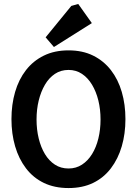

<svg xmlns="http://www.w3.org/2000/svg" viewBox="-20 -948 693 972"><path d="M327 4Q256 4 202 -22Q148 -48 111.5 -96Q75 -144 56.5 -207.5Q38 -271 38 -345Q38 -419 56.5 -482.5Q75 -546 111.5 -593Q148 -640 202 -666.5Q256 -693 327 -693Q398 -693 451.5 -666.5Q505 -640 541.5 -593Q578 -546 596.5 -482.5Q615 -419 615 -345Q615 -271 596.5 -207.5Q578 -144 541.5 -96Q505 -48 451.5 -22Q398 4 327 4ZM327 -95Q365 -95 395 -114.5Q425 -134 446 -168Q467 -202 478 -247Q489 -292 489 -343Q489 -394 478 -439Q467 -484 446 -519Q425 -554 395 -574Q365 -594 327 -594Q288 -594 258 -574Q228 -554 207.5 -519Q187 -484 176 -439Q165 -394 165 -343Q165 -292 176 -247Q187 -202 207.5 -168Q228 -134 258 -114.5Q288 -95 327 -95ZM253 -710 211 -759 341 -918 376 -928 445 -831Z"/></svg>

Font: Kreon SemiBold
Style: Regular
Weight: 600
Designer: Julia Petretta
Foundry: Julia Petretta and Eli Heuer
Version: Version 2.002